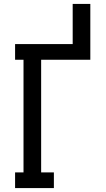

<svg xmlns="http://www.w3.org/2000/svg" viewBox="-20 -960 540 980"><path d="M57 0V-80H100V-655H57V-735H351V-940H441V-655H190V-80H255V0Z"/></svg>

Font: Iosevka Curly Slab Medium
Style: Regular
Weight: 500
Monospace: yes
Designer: Belleve Invis
Foundry: Belleve Invis
Version: Version 22.1.2; ttfautohint (v1.8.4)